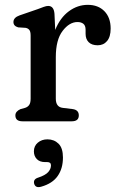

<svg xmlns="http://www.w3.org/2000/svg" viewBox="-20 -501 492 793"><path d="M205 -444 208 -377.5Q228.5 -428 264.5 -454.5Q300.5 -481 342.5 -481Q385.5 -481 411.2 -454.8Q437 -428.5 437 -383Q437 -349 422.2 -331.5Q407.5 -314 383.5 -314Q359 -314 346.2 -326.8Q333.5 -339.5 333.5 -361.5V-378Q333.5 -395.5 324.2 -402.8Q315 -410 300 -410Q266.5 -410 238.5 -373.2Q210.5 -336.5 210.5 -265V-93.5Q210.5 -59 239 -55.5L280 -50.5Q305.5 -47 305.5 -24.5Q305.5 0 276.5 0H72.5Q43.5 0 43.5 -24.5Q43.5 -41 65 -50.5L83.5 -55.5Q94.5 -59 100.5 -67.5Q106.5 -76 106.5 -93.5V-354Q106.5 -370.5 101.2 -377.2Q96 -384 86 -386L55 -388Q35.5 -393.5 35.5 -410Q35.5 -428.5 61 -437.5L136.5 -463.5Q149.5 -468.5 160.5 -472.5Q171.5 -476.5 179 -476.5Q202.5 -476.5 205 -444ZM167 168.5Q144 168.5 132 156Q120 143.5 120 124Q120 102 136.2 88.2Q152.5 74.5 176 74.5Q203.5 74.5 221.8 92.5Q240 110.5 240 149.5Q240 195 218.2 226Q196.5 257 150.5 270Q126.5 277 121 257.5Q116.5 239 138 232.5Q167 223 178.8 210Q190.5 197 190.5 182Q190.5 168.5 175.5 168.5Z"/></svg>

Font: Fraunces 9pt S100
Style: Regular
Weight: 400
Version: Version 1.000; ttfautohint (v1.8.3)